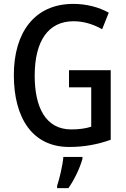

<svg xmlns="http://www.w3.org/2000/svg" viewBox="-20 -744 647 985"><path d="M334 -384V-296H448V-94C420 -85 386 -80 346 -80C213 -80 158 -195 158 -356C158 -534 228 -635 357 -635C409 -635 458 -620 504 -594L538 -679C487 -707 425 -724 356 -724C157 -724 51 -577 51 -359C51 -139 146 10 335 10C412 10 481 -3 548 -27V-384ZM403 71V61H305C302 102 285 174 273 209V221H331C361 179 390 118 403 71Z"/></svg>

Font: Noto Sans Lao Looped Condensed Medium
Style: Regular
Weight: 500
Width: 3
Designer: Mark Frömberg, Ben Mitchell
Foundry: The Fontpad Ltd
Version: Version 1.002